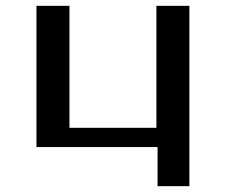

<svg xmlns="http://www.w3.org/2000/svg" viewBox="-20 -504 774 658"><path d="M629 134V-484H516V-66H218V-484H105V0H520V134Z"/></svg>

Font: Gamestation Extended
Style: Regular
Weight: 400
Width: 7
Designer: Jonas Hecksher
Foundry: Jonas Hecksher, Playtypeª, e-types AS
Version: Version 1.003